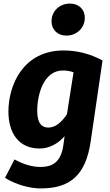

<svg xmlns="http://www.w3.org/2000/svg" viewBox="-20 -830 617 1073"><path d="M351 -631C409 -631 454 -674 454 -731C454 -777 421 -810 371 -810C313 -810 268 -768 268 -711C268 -665 301 -631 351 -631ZM336 -548C108 -548 27 -353 27 -206C27 -84 87 0 201 0C258 0 306 -29 341 -69L334 -18C319 86 263 103 205 103C160 103 110 88 61 61L8 164C66 200 142 223 208 223C375 223 460 146 487 -41L553 -492C484 -530 408 -548 336 -548ZM331 -436C354 -436 370 -433 391 -426L354 -191C324 -147 290 -117 250 -117C216 -117 188 -138 188 -210C188 -304 225 -436 331 -436Z"/></svg>

Font: Fira Sans
Style: Bold Italic
Weight: 700
Italic angle: -8°
Designer: bBox Type GmbH & Carrois Corporate GbR & Edenspiekermann AG
Foundry: bBox Type GmbH & Carrois Corporate GbR & Edenspiekermann AG
Version: Version 4.301;PS 004.301;hotconv 1.0.88;makeotf.lib2.5.64775